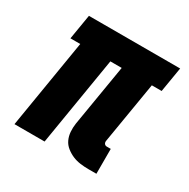

<svg xmlns="http://www.w3.org/2000/svg" viewBox="-126 -637 752 762"><g transform="rotate(30 250.0 -256.0)"><path d="M373 8Q354 8 335.5 5.5Q317 3 300.5 -4Q284 -11 269.5 -22.5Q255 -34 247.5 -50Q240 -66 238.5 -85Q237 -104 240 -124L287 -406H235L168 0H30L97 -406H52L71 -520H489L470 -406H425L378 -124Q377 -116 381 -111Q385 -106 392 -106H410V8Z"/></g></svg>

Font: Iosevka Curly Heavy
Style: Italic
Weight: 900
Italic angle: -9°
Monospace: yes
Designer: Belleve Invis
Foundry: Belleve Invis
Version: Version 22.1.2; ttfautohint (v1.8.4)